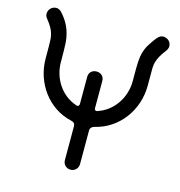

<svg xmlns="http://www.w3.org/2000/svg" viewBox="-116 -640 944 1005"><g transform="rotate(15 356.5 -137.5)"><path d="M551 -269C551 -180 496 -98 413 -71C412 -70 411 -70 409 -70C401 -70 397 -74 397 -82V-230C397 -257 376 -270 356 -270C335 -270 315 -257 315 -230V-82C315 -75 309 -70 304 -70C302 -70 301 -70 300 -71C215 -98 162 -181 162 -269C162 -320 161 -355 160 -373C159 -391 156 -408 151 -425C142 -458 125 -490 96 -522C87 -532 77 -537 66 -537C43 -537 24 -518 24 -495C24 -484 28 -477 35 -468C58 -439 69 -419 74 -398C77 -387 79 -376 79 -363C80 -350 80 -318 80 -267C80 -135 165 -16 293 13C308 16 315 24 315 38V221C315 244 333 262 356 262C379 262 397 244 397 221V38C397 25 407 16 419 13C547 -16 633 -135 633 -267V-364C634 -376 635 -387 638 -397C645 -418 655 -439 678 -468C685 -477 689 -487 689 -496C688 -523 666 -537 645 -537C621 -537 605 -508 590 -487C580 -473 572 -459 567 -446C556 -419 552 -399 551 -340Z"/></g></svg>

Font: Fabada
Style: Regular
Weight: 400
Designer: deFharo
Foundry: deFharo.com
Version: Version 4.000 2011 initial release